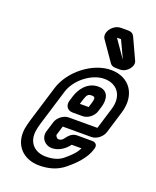

<svg xmlns="http://www.w3.org/2000/svg" viewBox="-138 -790 734 903"><g transform="rotate(20 228.5 -339.0)"><path d="M161.6 -182 146.7 -133C135 -95 164.2 -66 196.2 -66C232.2 -66 263.5 -90 279.5 -113H328.5C325.4 -106 321.6 -100 316.1 -92C309.1 -82 292.9 -65 267.5 -44C248.9 -29 222.8 -19 183.8 -19C126.8 -19 90.4 -57 98.5 -116C100.7 -130 103.4 -142 107.4 -155L162.7 -336C182.3 -400 254.7 -457 318.7 -457C382.7 -457 420.7 -408 398.7 -336L366 -229H223C197 -229 169.6 -208 161.6 -182ZM415.1 -226 448.7 -336C478.7 -434 426 -507 334 -507C242 -507 140.9 -428 112.7 -336L57.4 -155C52.8 -140 48.9 -124 46 -108C34 -23 89.5 31 168.5 31C215.5 31 258.2 19 293.1 -10C321.1 -33 342.5 -54 356.6 -74C368.5 -90 378.7 -107 384.8 -127L386.7 -133C393.4 -155 376.8 -163 364.8 -163H287.8C265.8 -163 249.9 -147 241.3 -135C232.6 -123 226.5 -116 211.5 -116C203.5 -116 195.4 -129 196.7 -133L210.7 -179H353.7C379.7 -179 407.1 -200 415.1 -226ZM231.6 -257H281.6C307.6 -257 335 -278 342.9 -304L350.6 -329C362.5 -368 356.3 -413 304.3 -413C249.3 -413 217.9 -366 206.6 -329L198.9 -304C191 -278 205.6 -257 231.6 -257ZM289 -363C305 -363 309.5 -358 300.6 -329L293.9 -307H249.9L256.6 -329C265.5 -358 272 -363 289 -363ZM367.5 -574H366.5L307.5 -659H327.5L328.2 -658ZM351.9 -523H372.9C405.9 -523 437.5 -561 424.5 -587L377 -690C371.6 -702 361.8 -709 345.8 -709H309.8C268.8 -709 235.1 -661 254.5 -633L321.9 -536C326.7 -529 334.9 -523 351.9 -523Z"/></g></svg>

Font: DIN Rundschrift
Style: EngKontKu
Weight: 400
Width: 3
Version: Version 1.027